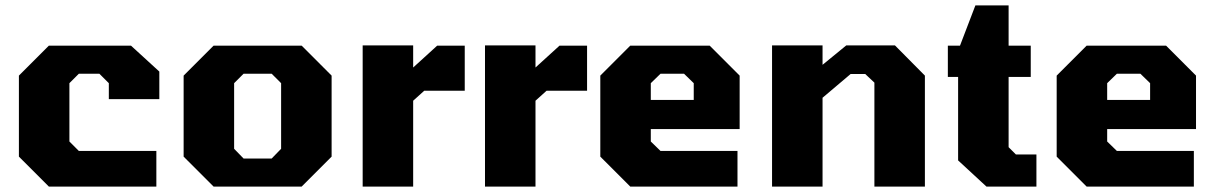

<svg xmlns="http://www.w3.org/2000/svg" viewBox="-20 -691 4504 711"><path d="M161 0 50 -111V-411L161 -522H465L570 -426V-324H383V-383L348 -418H272L237 -383V-167L272 -132H559V0Z M771 0 660 -111V-411L771 -522H1097L1208 -411V-111L1097 0ZM882 -104H986L1021 -140V-383L986 -418H882L847 -383V-140Z M1323 0V-523H1510V-441L1599 -522H1701V-355H1551L1510 -318V0Z M1776 0V-523H1963V-441L2052 -522H2154V-355H2004L1963 -318V0Z M2314 0 2203 -111V-411L2314 -522H2608L2719 -411V-213H2390V-167L2426 -132H2711V0ZM2390 -321H2549V-383L2513 -418H2426L2390 -383Z M2839 0V-523H3026V-451L3114 -523H3294L3405 -411V0H3218V-385L3184 -417H3130L3026 -329V0Z M3633 0 3528 -97V-406H3490V-522H3535L3592 -671H3715V-522H3797V-406H3715V-146L3742 -119H3818V0Z M4004 0 3893 -111V-411L4004 -522H4298L4409 -411V-213H4080V-167L4116 -132H4401V0ZM4080 -321H4239V-383L4203 -418H4116L4080 -383Z"/></svg>

Font: Tomorrow
Style: Bold
Weight: 700
Designer: Tony de Marco, Monica Rizzolli
Foundry: Just in Type
Version: Version 2.002